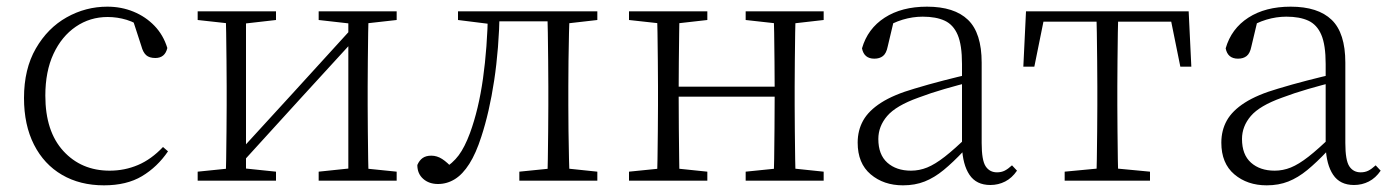

<svg xmlns="http://www.w3.org/2000/svg" viewBox="-20 -542 4175 576"><path d="M292 14Q220 14 166 -17.5Q112 -49 82 -108Q52 -167 52 -248Q52 -335 87.5 -396.5Q123 -458 180 -490Q237 -522 302 -522Q344 -522 380.5 -507Q417 -492 443.5 -464.5Q470 -437 482 -398Q475 -368 446 -368Q428 -368 418.5 -376.5Q409 -385 404 -404L376 -490L419 -452Q388 -474 360 -482.5Q332 -491 303 -491Q250 -491 207.5 -462Q165 -433 140.5 -380.5Q116 -328 116 -255Q116 -148 170 -89Q224 -30 309 -30Q354 -30 394 -47Q434 -64 469 -101L484 -88Q452 -41 406 -13.5Q360 14 292 14Z M573 0V-27L681 -38H702L808 -27V0ZM936 0V-27L1041 -38H1062L1170 -27V0ZM657 0Q658 -24 658.5 -64.5Q659 -105 659.5 -148.5Q660 -192 660 -226V-283Q660 -316 659.5 -359.5Q659 -403 658.5 -443.5Q658 -484 657 -508H718V0ZM698 -45 668 -61H674L858 -262L1043 -465L1071 -447H1065L881 -246ZM1025 0V-508H1086Q1085 -484 1084.5 -443.5Q1084 -403 1083.5 -359.5Q1083 -316 1083 -283V-226Q1083 -192 1083.5 -148.5Q1084 -105 1084.5 -64.5Q1085 -24 1086 0ZM573 -482V-508H808V-482L703 -470H682ZM936 -482V-508H1170V-482L1063 -470H1042Z M1294 10Q1267 10 1249.5 -5.5Q1232 -21 1232 -47Q1238 -61 1248 -68Q1258 -75 1274 -75Q1291 -75 1306.5 -65Q1322 -55 1340 -35V-26H1310V-35Q1338 -52 1356 -76Q1374 -100 1390 -143Q1416 -214 1429 -306.5Q1442 -399 1444 -508H1479Q1477 -396 1462.5 -300.5Q1448 -205 1424 -132Q1408 -82 1388 -50.5Q1368 -19 1344.5 -4.5Q1321 10 1294 10ZM1354 -482V-508H1457V-470H1450ZM1459 -478V-508H1651V-478ZM1538 0V-27L1647 -38H1667L1772 -27V0ZM1622 0Q1623 -24 1623.5 -64.5Q1624 -105 1624.5 -148.5Q1625 -192 1625 -226V-283Q1625 -316 1624.5 -359.5Q1624 -403 1623.5 -443.5Q1623 -484 1622 -508H1689Q1688 -484 1687 -443.5Q1686 -403 1685.5 -359.5Q1685 -316 1685 -283V-226Q1685 -192 1685.5 -148.5Q1686 -105 1687 -64.5Q1688 -24 1689 0ZM1655 -470V-508H1772V-482L1667 -470Z M1951 0Q1952 -24 1952.5 -64.5Q1953 -105 1953.5 -148.5Q1954 -192 1954 -226V-283Q1954 -316 1953.5 -359.5Q1953 -403 1952.5 -443.5Q1952 -484 1951 -508H2019Q2018 -484 2017.5 -443Q2017 -402 2016.5 -357Q2016 -312 2016 -275V-256Q2016 -207 2016.5 -157Q2017 -107 2017.5 -65.5Q2018 -24 2019 0ZM2300 0Q2302 -24 2302.5 -65.5Q2303 -107 2303.5 -157Q2304 -207 2304 -256V-275Q2304 -312 2303.5 -357Q2303 -402 2302.5 -443Q2302 -484 2300 -508H2367Q2366 -484 2365.5 -443.5Q2365 -403 2364.5 -359.5Q2364 -316 2364 -283V-226Q2364 -192 2364.5 -148.5Q2365 -105 2365.5 -64.5Q2366 -24 2367 0ZM1867 0V-27L1976 -38H1996L2102 -27V0ZM1867 -482V-508H2102V-482L1996 -470H1976ZM2217 0V-27L2325 -38H2346L2451 -27V0ZM2217 -482V-508H2451V-482L2346 -470H2325ZM1984 -252V-282H2334V-252Z M2689 14Q2631 14 2592 -19Q2553 -52 2553 -114Q2553 -151 2569.5 -180.5Q2586 -210 2623.5 -234Q2661 -258 2723 -276Q2766 -289 2810.5 -300.5Q2855 -312 2895 -321V-297Q2855 -287 2813.5 -275Q2772 -263 2735 -249Q2668 -225 2641.5 -194Q2615 -163 2615 -125Q2615 -78 2642 -54Q2669 -30 2713 -30Q2738 -30 2761.5 -39.5Q2785 -49 2814.5 -72Q2844 -95 2884 -134L2890 -89H2871Q2839 -55 2811 -32Q2783 -9 2754 2.5Q2725 14 2689 14ZM2951 13Q2909 13 2888.5 -17.5Q2868 -48 2866 -102V-106V-350Q2866 -407 2853 -437.5Q2840 -468 2814 -480Q2788 -492 2748 -492Q2718 -492 2688 -483Q2658 -474 2626 -454L2662 -482L2643 -402Q2639 -382 2629 -374Q2619 -366 2603 -366Q2572 -366 2566 -397Q2583 -456 2634 -489Q2685 -522 2761 -522Q2843 -522 2884 -482.5Q2925 -443 2925 -354V-113Q2925 -61 2937 -43Q2949 -25 2971 -25Q2984 -25 2994 -30Q3004 -35 3016 -46L3031 -30Q3016 -8 2995.5 2.5Q2975 13 2951 13Z M3050 -342 3058 -508H3546L3554 -342H3521L3488 -505L3521 -477H3083L3116 -505L3083 -342ZM3174 0V-27L3290 -38H3314L3430 -27V0ZM3269 0Q3270 -24 3270.5 -64.5Q3271 -105 3271.5 -148.5Q3272 -192 3272 -226V-283Q3272 -316 3271.5 -359.5Q3271 -403 3270.5 -443.5Q3270 -484 3269 -508H3335Q3334 -484 3333.5 -443.5Q3333 -403 3332.5 -359.5Q3332 -316 3332 -283V-226Q3332 -192 3332.5 -148.5Q3333 -105 3333.5 -64.5Q3334 -24 3335 0Z M3780 14Q3722 14 3683 -19Q3644 -52 3644 -114Q3644 -151 3660.5 -180.5Q3677 -210 3714.5 -234Q3752 -258 3814 -276Q3857 -289 3901.5 -300.5Q3946 -312 3986 -321V-297Q3946 -287 3904.5 -275Q3863 -263 3826 -249Q3759 -225 3732.5 -194Q3706 -163 3706 -125Q3706 -78 3733 -54Q3760 -30 3804 -30Q3829 -30 3852.5 -39.5Q3876 -49 3905.5 -72Q3935 -95 3975 -134L3981 -89H3962Q3930 -55 3902 -32Q3874 -9 3845 2.5Q3816 14 3780 14ZM4042 13Q4000 13 3979.5 -17.5Q3959 -48 3957 -102V-106V-350Q3957 -407 3944 -437.5Q3931 -468 3905 -480Q3879 -492 3839 -492Q3809 -492 3779 -483Q3749 -474 3717 -454L3753 -482L3734 -402Q3730 -382 3720 -374Q3710 -366 3694 -366Q3663 -366 3657 -397Q3674 -456 3725 -489Q3776 -522 3852 -522Q3934 -522 3975 -482.5Q4016 -443 4016 -354V-113Q4016 -61 4028 -43Q4040 -25 4062 -25Q4075 -25 4085 -30Q4095 -35 4107 -46L4122 -30Q4107 -8 4086.5 2.5Q4066 13 4042 13Z"/></svg>

Font: Noto Serif JP
Style: Regular
Weight: 200
Designer: Ryoko NISHIZUKA 西塚涼子 (kana & ideographs); Frank Grießhammer (Latin, Greek & Cyrillic); Wenlong ZHANG 张文龙 (bopomofo); San
Foundry: Adobe
Version: Version 2.001;hotconv 1.1.0;makeotfexe 2.6.0